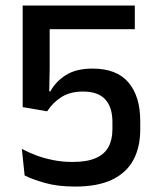

<svg xmlns="http://www.w3.org/2000/svg" viewBox="-20 -659 566 690"><path d="M250 11.5Q187 11.5 140.8 -1.8Q94.5 -15 68.5 -28.5L58.5 -124Q80.5 -112 108.8 -101.2Q137 -90.5 170.2 -83.8Q203.5 -77 241 -77Q292.5 -77 324 -90.8Q355.5 -104.5 369.8 -130.8Q384 -157 384 -194V-221.5Q384 -273 358.5 -301.5Q333 -330 278 -330Q233 -330 201.8 -310.8Q170.5 -291.5 149.5 -259L61.5 -274V-639H464.5V-554H158.5V-414.5L157 -330.5H161Q180 -366 216.8 -389.2Q253.5 -412.5 313 -412.5Q399.5 -412.5 441.8 -362.5Q484 -312.5 484 -224.5V-193Q484 -130.5 459.5 -84.5Q435 -38.5 383.2 -13.5Q331.5 11.5 250 11.5Z"/></svg>

Font: Anek Tamil Medium Medium
Style: Regular
Weight: 500
Version: Version 1.003